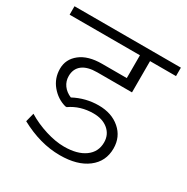

<svg xmlns="http://www.w3.org/2000/svg" viewBox="-156 -745 822 844"><g transform="rotate(30 255.0 -323.0)"><path d="M256.8 -23.4H255.9Q156.7 -23.4 54.2 -79.1L65.4 -123.5Q108.4 -97.2 159.4 -81.3Q210.4 -65.4 253.4 -65.4Q320.8 -65.4 359.1 -93.3Q397.5 -121.1 397.5 -169.4Q397.5 -208.5 368.9 -232.7Q340.3 -256.8 293.9 -256.8Q227.5 -256.8 177.2 -221.7H170.4Q127.4 -233.4 97.4 -269.3Q67.4 -305.2 67.4 -353.5Q67.4 -401.9 106.9 -433.1Q146.5 -464.4 216.8 -464.4H342.3V-580.1H-14.6V-623H525.4V-580.1H393.6V-421.4H217.8Q168 -421.4 142.3 -401.4Q116.7 -381.3 116.7 -344.7Q116.7 -318.8 131.3 -298.6Q146 -278.3 171.9 -267.6Q230.5 -298.8 296.4 -298.8Q362.3 -298.8 404.5 -262.2Q446.8 -225.6 446.8 -167Q446.8 -101.1 395.8 -62.3Q344.7 -23.4 256.8 -23.4Z"/></g></svg>

Font: Yantramanav Light
Style: Regular
Weight: 300
Version: Version 1.001;PS 1.0;hotconv 1.0.72;makeotf.lib2.5.5900; ttf